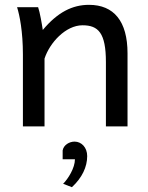

<svg xmlns="http://www.w3.org/2000/svg" viewBox="-20 -528 619 802"><path d="M512.7 0V-305.2C512.7 -439.5 455.6 -507.8 351.6 -507.8C282.7 -507.8 220.7 -477.1 158.7 -402.8C155.3 -426.3 146.5 -477.5 139.2 -498H51.3C62 -464.4 75.7 -396 75.7 -300.3V0H166V-283.2C187.5 -349.6 254.4 -422.4 324.7 -422.4C390.6 -422.4 422.4 -390.6 422.4 -268.6V0ZM241.7 137.2H293C293 173.8 264.6 218.8 243.7 239.7L280.3 253.9C323.2 214.4 344.2 168.9 344.2 124C344.2 87.9 320.3 63.5 291.5 63.5C270 63.5 246.1 77.1 241.7 100.1Z"/></svg>

Font: Andika
Style: Regular
Weight: 400
Designer: Victor Gaultney, Annie Olsen, Julie Remington, Don Collingsworth, Eric Hays
Foundry: SIL International
Version: Version 1.000